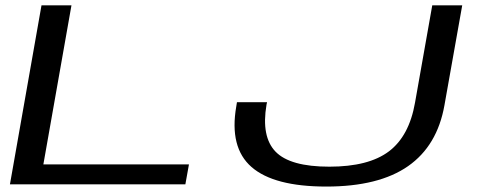

<svg xmlns="http://www.w3.org/2000/svg" viewBox="-20 -695 1838 724"><path d="M17.5 0 136.5 -675H249.5L143.5 -75H692.5L679 0ZM1210.5 8.5Q1013 8.5 928.5 -65.2Q844 -139 871 -294L873.5 -309.5H987L985 -300.5Q964.5 -179.5 1019.2 -123Q1074 -66.5 1222 -66.5Q1370 -66.5 1446.5 -124.2Q1523 -182 1545 -308L1610 -675H1723L1656 -298.5Q1629 -145.5 1518.8 -68.5Q1408.5 8.5 1210.5 8.5Z"/></svg>

Font: Anybody UltraExpanded Regular
Style: Italic
Weight: 400
Width: 9
Italic angle: -10°
Designer: Tyler Finck
Foundry: Etcetera Type Company
Version: Version 1.010; ttfautohint (v1.8.3) -l 8 -r 50 -G 200 -x 14 